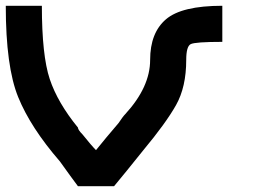

<svg xmlns="http://www.w3.org/2000/svg" viewBox="-20 -645 915 665"><path d="M250 0Q226.6 -31.2 187.5 -85.9Q85.9 -203.1 43 -308.6Q0 -414.1 0 -625H125Q125 -453.1 152.3 -371.1Q179.7 -289.1 250 -203.1Q250 -195.3 265.6 -179.7Q296.9 -140.6 312.5 -125Q343.8 -164.1 390.6 -218.8Q406.2 -242.2 414.1 -250Q500 -343.8 500 -437.5Q500 -531.2 554.7 -578.1Q609.4 -625 750 -625V-500Q656.2 -500 640.6 -492.2Q625 -484.4 625 -437.5Q625 -343.8 589.8 -281.2Q554.7 -218.8 476.6 -125Q414.1 -46.9 375 0Z"/></svg>

Font: CraftyPE
Style: Regular
Weight: 400
Designer: Erek Butcher
Foundry: Haunted Coop
Version: Version 0.018;April 4, 2024;FontCreator 15.0.0.2962 64-bit